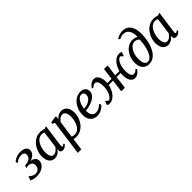

<svg xmlns="http://www.w3.org/2000/svg" viewBox="205 -2189 3801 3801"><g transform="rotate(-45 2105.0 -288.5)"><path d="M154 9.5Q109 9.5 76.8 1.5Q44.5 -6.5 26 -15.2Q7.5 -24 3.5 -26.5L36 -109.5Q56 -93 77 -78Q98 -63 122.2 -53.8Q146.5 -44.5 174 -44.5Q206.5 -44.5 233 -59Q259.5 -73.5 275.8 -101.8Q292 -130 292 -171Q292 -196.5 280 -217.5Q268 -238.5 242 -251.2Q216 -264 174 -264L124.5 -253L137 -307L169.5 -311Q222 -316.5 254 -334.8Q286 -353 301.2 -380Q316.5 -407 316.5 -437.5Q316.5 -473 291.5 -490.5Q266.5 -508 238 -508Q214.5 -508 188.2 -504Q162 -500 133.2 -486.8Q104.5 -473.5 71.5 -445L57 -488Q85.5 -515 118.8 -532.2Q152 -549.5 188.2 -557.8Q224.5 -566 261.5 -566Q336.5 -566 381.5 -536.5Q426.5 -507 426.5 -450Q426.5 -418 412.5 -391.2Q398.5 -364.5 373 -343Q347.5 -321.5 313 -306.8Q278.5 -292 238 -284.5L233.5 -293Q287 -298.5 326 -284.5Q365 -270.5 386.2 -242.2Q407.5 -214 407.5 -178Q407.5 -135 387.5 -100.2Q367.5 -65.5 332.5 -41Q297.5 -16.5 251.8 -3.5Q206 9.5 154 9.5Z M917 -92.5Q913.5 -69.5 920.5 -60.8Q927.5 -52 936 -52Q945 -52 955.2 -58.5Q965.5 -65 980 -78.5L994 -53Q990 -46 975 -31Q960 -16 936.2 -3Q912.5 10 883 10Q854.5 10 837 -5Q819.5 -20 820.5 -54L824 -85.5Q806.5 -62.5 783.8 -40.5Q761 -18.5 731 -4.2Q701 10 662.5 10Q607.5 10 571.2 -17.2Q535 -44.5 517.2 -91.8Q499.5 -139 499.5 -197.5Q499.5 -247 513.2 -299Q527 -351 553.5 -398.8Q580 -446.5 619 -484.8Q658 -523 709.5 -545Q761 -567 824 -567Q847 -567 874.8 -561Q902.5 -555 923.5 -547L982 -566.5ZM872.5 -496.5Q859 -505.5 843 -509.5Q827 -513.5 809.5 -513.5Q769 -513.5 736.5 -495.2Q704 -477 679.5 -445.5Q655 -414 638.5 -373.8Q622 -333.5 613.8 -289.5Q605.5 -245.5 605.5 -203Q605.5 -154.5 616.2 -121.5Q627 -88.5 646.2 -71.8Q665.5 -55 691 -55Q714 -55 734 -63.8Q754 -72.5 770.8 -86.5Q787.5 -100.5 801 -116Q814.5 -131.5 825 -146Z M1054 254 1155 -488 1102 -510 1109 -544.5 1241.5 -567 1261.5 -556.5 1253 -487Q1268.5 -507.5 1291.5 -525.8Q1314.5 -544 1343.2 -555.5Q1372 -567 1406 -567Q1462.5 -567 1499.5 -540.5Q1536.5 -514 1555 -466.5Q1573.5 -419 1573.5 -355.5Q1573.5 -305 1559.8 -253Q1546 -201 1519.5 -154Q1493 -107 1454.5 -70Q1416 -33 1366.5 -11.5Q1317 10 1257.5 10Q1241 10 1222.5 7Q1204 4 1187 0.5L1152 254ZM1195.5 -62.5Q1211 -52.5 1229.8 -48.2Q1248.5 -44 1270 -44Q1310 -44 1341.8 -62.8Q1373.5 -81.5 1397 -113Q1420.5 -144.5 1436.2 -184.8Q1452 -225 1459.8 -268.2Q1467.5 -311.5 1467.5 -352.5Q1467.5 -399 1456.5 -432.5Q1445.5 -466 1425.2 -484Q1405 -502 1376.5 -502Q1347.5 -502 1322.2 -489Q1297 -476 1277.5 -456.8Q1258 -437.5 1245.5 -419Z M2058 -96Q2044.5 -76 2014.8 -51Q1985 -26 1942.8 -7.8Q1900.5 10.5 1848.5 10.5Q1794.5 10.5 1756.2 -8.5Q1718 -27.5 1694.5 -59.8Q1671 -92 1660.8 -131.8Q1650.5 -171.5 1651 -212.5Q1651.5 -284.5 1674.2 -348.8Q1697 -413 1736.5 -462.2Q1776 -511.5 1829 -539.8Q1882 -568 1944 -568Q1993 -568 2024.5 -552Q2056 -536 2071.5 -508.2Q2087 -480.5 2087 -446Q2087.5 -399.5 2064.2 -363.8Q2041 -328 2003 -302.2Q1965 -276.5 1920.5 -260Q1876 -243.5 1833.2 -235.2Q1790.5 -227 1759 -226.5Q1757 -195 1762 -164.5Q1767 -134 1780.2 -109Q1793.5 -84 1816 -69.2Q1838.5 -54.5 1871 -54.5Q1901.5 -54.5 1930.5 -64.2Q1959.5 -74 1986.2 -91.8Q2013 -109.5 2036 -134ZM1921 -515Q1884 -515 1855.5 -492.2Q1827 -469.5 1807 -433Q1787 -396.5 1775.2 -354.8Q1763.5 -313 1760 -275Q1788 -276 1819.2 -283.2Q1850.5 -290.5 1880.5 -304.2Q1910.5 -318 1934.8 -337.5Q1959 -357 1973.2 -382Q1987.5 -407 1987 -437.5Q1987 -476.5 1969.2 -495.8Q1951.5 -515 1921 -515Z M2195 10Q2172 10 2156.8 5.5Q2141.5 1 2131 -7L2163.5 -93.5Q2166 -91 2173 -84.2Q2180 -77.5 2188.8 -69.5Q2197.5 -61.5 2205 -55Q2212.5 -48.5 2216.5 -46.5Q2238 -46.5 2261 -66.2Q2284 -86 2304 -122.8Q2324 -159.5 2336.2 -210.2Q2348.5 -261 2348.5 -323Q2348.5 -378.5 2338.2 -414.5Q2328 -450.5 2310.8 -467.8Q2293.5 -485 2271.5 -485Q2244.5 -485 2223 -471.8Q2201.5 -458.5 2178 -433L2157 -460.5Q2166.5 -474.5 2187.2 -497.8Q2208 -521 2238.5 -540Q2269 -559 2308 -559Q2350 -559 2381 -533.8Q2412 -508.5 2429.2 -460.2Q2446.5 -412 2446.5 -343.5Q2446.5 -335 2446 -326.5Q2445.5 -318 2444.5 -310H2564L2594.5 -554H2695L2663.5 -310H2781.5Q2798.5 -376.5 2833.5 -433.2Q2868.5 -490 2916.2 -524.5Q2964 -559 3020 -559Q3042.5 -559 3057.5 -554.5Q3072.5 -550 3083 -541L3051.5 -456Q3048.5 -458.5 3041.5 -465.2Q3034.5 -472 3025.8 -480Q3017 -488 3009.8 -494.2Q3002.5 -500.5 2998.5 -503Q2976.5 -503 2953.2 -483Q2930 -463 2910 -426.5Q2890 -390 2877.8 -339Q2865.5 -288 2865.5 -226.5Q2865.5 -171 2875.8 -135Q2886 -99 2903.8 -81.5Q2921.5 -64 2943 -64Q2970 -64 2991.8 -77.2Q3013.5 -90.5 3037.5 -116L3057.5 -88Q3048.5 -74.5 3027.5 -51Q3006.5 -27.5 2976 -8.8Q2945.5 10 2906.5 10Q2865 10 2833.8 -15.2Q2802.5 -40.5 2785.5 -88.8Q2768.5 -137 2768.5 -205.5Q2768.5 -220 2769.5 -234.8Q2770.5 -249.5 2772.5 -264.5H2658L2625.5 0H2525.5L2558.5 -264.5H2438.5Q2428 -210 2405.2 -160.8Q2382.5 -111.5 2350.2 -73Q2318 -34.5 2278.5 -12.2Q2239 10 2195 10Z M3296 11Q3236.5 11 3195 -17.2Q3153.5 -45.5 3132 -95.5Q3110.5 -145.5 3110.5 -209.5Q3110.5 -276 3131.5 -339.5Q3152.5 -403 3190.8 -453.8Q3229 -504.5 3282 -534.5Q3335 -564.5 3398.5 -564.5Q3433 -564.5 3466.2 -555.2Q3499.5 -546 3516 -532.5Q3516.5 -594 3506 -639.8Q3495.5 -685.5 3474.5 -715.8Q3453.5 -746 3423 -760.8Q3392.5 -775.5 3353 -775.5Q3326.5 -775.5 3298.5 -768.2Q3270.5 -761 3238.5 -742.5L3215 -776.5Q3241 -794 3270 -806.2Q3299 -818.5 3327.5 -824.8Q3356 -831 3381 -831Q3452 -831 3498.2 -803Q3544.5 -775 3570.5 -727.5Q3596.5 -680 3606.2 -620.2Q3616 -560.5 3614 -496.5Q3612 -430 3599.8 -359.5Q3587.5 -289 3564 -223Q3540.5 -157 3503.5 -104.2Q3466.5 -51.5 3415.2 -20.2Q3364 11 3296 11ZM3314 -42Q3352 -42 3382 -68.5Q3412 -95 3434.5 -139.5Q3457 -184 3472.5 -238.8Q3488 -293.5 3496.5 -351.5Q3505 -409.5 3507 -462Q3494.5 -480.5 3477 -491.2Q3459.5 -502 3441 -506.5Q3422.5 -511 3405.5 -511Q3374 -511 3345.5 -495.5Q3317 -480 3293.5 -452.2Q3270 -424.5 3252.8 -387.8Q3235.5 -351 3226 -307.8Q3216.5 -264.5 3216.5 -218.5Q3216.5 -167.5 3225 -127.8Q3233.5 -88 3254.8 -65Q3276 -42 3314 -42Z M4092.5 -92.5Q4089 -69.5 4096 -60.8Q4103 -52 4111.5 -52Q4120.5 -52 4130.8 -58.5Q4141 -65 4155.5 -78.5L4169.5 -53Q4165.5 -46 4150.5 -31Q4135.5 -16 4111.8 -3Q4088 10 4058.5 10Q4030 10 4012.5 -5Q3995 -20 3996 -54L3999.5 -85.5Q3982 -62.5 3959.2 -40.5Q3936.5 -18.5 3906.5 -4.2Q3876.5 10 3838 10Q3783 10 3746.8 -17.2Q3710.5 -44.5 3692.8 -91.8Q3675 -139 3675 -197.5Q3675 -247 3688.8 -299Q3702.5 -351 3729 -398.8Q3755.5 -446.5 3794.5 -484.8Q3833.5 -523 3885 -545Q3936.5 -567 3999.5 -567Q4022.5 -567 4050.2 -561Q4078 -555 4099 -547L4157.5 -566.5ZM4048 -496.5Q4034.5 -505.5 4018.5 -509.5Q4002.5 -513.5 3985 -513.5Q3944.5 -513.5 3912 -495.2Q3879.5 -477 3855 -445.5Q3830.5 -414 3814 -373.8Q3797.5 -333.5 3789.2 -289.5Q3781 -245.5 3781 -203Q3781 -154.5 3791.8 -121.5Q3802.5 -88.5 3821.8 -71.8Q3841 -55 3866.5 -55Q3889.5 -55 3909.5 -63.8Q3929.5 -72.5 3946.2 -86.5Q3963 -100.5 3976.5 -116Q3990 -131.5 4000.5 -146Z"/></g></svg>

Font: Merriweather 20pt
Style: Italic
Weight: 400
Italic angle: -7.8°
Version: Version 2.101